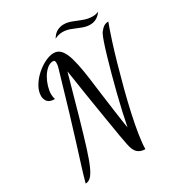

<svg xmlns="http://www.w3.org/2000/svg" viewBox="-215 -978 1107 1200"><g transform="rotate(-30 339.0 -378.5)"><path d="M49 87Q62 38 80.5 -21Q99 -80 124.5 -161Q150 -242 183.5 -354Q217 -466 261 -618Q263 -622 265.5 -634.5Q268 -647 268 -658Q268 -668 265 -673Q262 -678 254 -678Q231 -678 210 -660Q189 -642 173.5 -615Q158 -588 149.5 -558.5Q141 -529 141 -506Q141 -484 147 -467Q111 -467 96 -484Q81 -501 81 -526Q81 -560 101 -594.5Q121 -629 152.5 -657.5Q184 -686 219 -703Q254 -720 283 -720Q315 -720 335.5 -694.5Q356 -669 368.5 -624.5Q381 -580 390 -524Q399 -468 406 -408Q414 -348 420.5 -299Q427 -250 432.5 -211Q438 -172 442.5 -141Q447 -110 451 -86Q460 -133 473 -190.5Q486 -248 501.5 -309.5Q517 -371 533 -429.5Q549 -488 563.5 -537.5Q578 -587 590 -622Q602 -657 609 -670Q615 -684 633.5 -702Q652 -720 678 -720Q661 -675 639.5 -608.5Q618 -542 596 -464.5Q574 -387 553 -306.5Q532 -226 515.5 -150.5Q499 -75 489.5 -13.5Q480 48 480 87Q447 87 426 69Q405 51 396 4Q391 -19 383.5 -62.5Q376 -106 367 -161.5Q358 -217 348 -277.5Q338 -338 329 -395.5Q320 -453 313 -500.5Q306 -548 301 -578Q254 -408 220.5 -290.5Q187 -173 163.5 -98.5Q140 -24 121.5 16Q103 56 86 71.5Q69 87 49 87ZM571 -759Q544 -759 514.5 -770.5Q485 -782 455.5 -794Q426 -806 397 -806Q382 -806 367.5 -802.5Q353 -799 339 -791Q356 -820 378.5 -832Q401 -844 427 -844Q455 -844 485 -832Q515 -820 546.5 -808Q578 -796 611 -796Q632 -796 654 -805Q636 -781 616 -770Q596 -759 571 -759Z"/></g></svg>

Font: Dancing Script Medium
Style: Regular
Weight: 500
Designer: Pablo Impallari
Foundry: Pablo Impallari
Version: Version 2.000